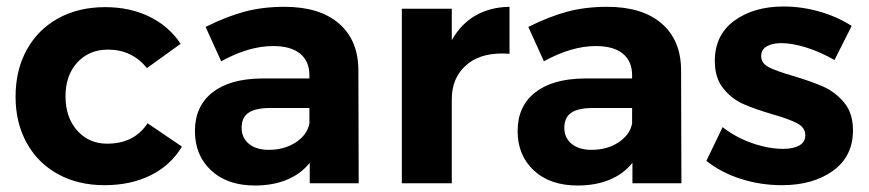

<svg xmlns="http://www.w3.org/2000/svg" viewBox="-20 -565 2679 592"><path d="M313 -412Q255 -412 218.5 -372.5Q182 -333 182 -268Q182 -203 218 -162.5Q254 -122 310 -122Q394 -122 435 -185L541 -113Q507 -56 445.5 -25Q384 6 302 6Q221 6 159 -28Q97 -62 62.5 -124Q28 -186 28 -267Q28 -349 62.5 -411.5Q97 -474 159.5 -508.5Q222 -543 304 -543Q381 -543 441 -513.5Q501 -484 537 -430L433 -355Q387 -412 313 -412Z M935 0V-63Q908 -29 865 -11Q822 7 766 7Q681 7 631 -39.5Q581 -86 581 -161Q581 -237 634.5 -279.5Q688 -322 786 -323H934V-333Q934 -376 905.5 -399.5Q877 -423 822 -423Q747 -423 662 -376L614 -482Q678 -514 734 -529Q790 -544 857 -544Q965 -544 1024.5 -493Q1084 -442 1085 -351L1086 0ZM934 -184V-232H813Q768 -232 746.5 -217.5Q725 -203 725 -171Q725 -140 747.5 -121.5Q770 -103 809 -103Q857 -103 892 -126Q927 -149 934 -184Z M1551 -544V-399Q1543 -400 1527 -400Q1456 -400 1414.5 -361.5Q1373 -323 1373 -259V0H1219V-538H1373V-441Q1401 -491 1446 -517Q1491 -543 1551 -544Z M1930 0V-63Q1903 -29 1860 -11Q1817 7 1761 7Q1676 7 1626 -39.5Q1576 -86 1576 -161Q1576 -237 1629.5 -279.5Q1683 -322 1781 -323H1929V-333Q1929 -376 1900.5 -399.5Q1872 -423 1817 -423Q1742 -423 1657 -376L1609 -482Q1673 -514 1729 -529Q1785 -544 1852 -544Q1960 -544 2019.5 -493Q2079 -442 2080 -351L2081 0ZM1929 -184V-232H1808Q1763 -232 1741.5 -217.5Q1720 -203 1720 -171Q1720 -140 1742.5 -121.5Q1765 -103 1804 -103Q1852 -103 1887 -126Q1922 -149 1929 -184Z M2389 -432Q2361 -432 2344 -422Q2327 -412 2327 -392Q2327 -370 2350 -358Q2373 -346 2425 -331Q2482 -314 2519 -297.5Q2556 -281 2583 -248.5Q2610 -216 2610 -163Q2610 -83 2548.5 -38.5Q2487 6 2391 6Q2325 6 2264 -13.5Q2203 -33 2158 -69L2208 -173Q2249 -141 2299.5 -123.5Q2350 -106 2395 -106Q2426 -106 2444.5 -116.5Q2463 -127 2463 -148Q2463 -171 2439.5 -184Q2416 -197 2364 -212Q2309 -228 2272.5 -244Q2236 -260 2210 -292.5Q2184 -325 2184 -377Q2184 -457 2244 -501Q2304 -545 2396 -545Q2451 -545 2506 -529.5Q2561 -514 2606 -485L2553 -380Q2509 -405 2466 -418.5Q2423 -432 2389 -432Z"/></svg>

Font: Montserrat arm2 SemiBold
Style: Regular
Weight: 600
Designer: Julieta Ulanovsky
Foundry: Julieta Ulanovsky
Version: Version 6.000